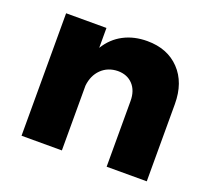

<svg xmlns="http://www.w3.org/2000/svg" viewBox="-99 -672 872 797"><g transform="rotate(20 337.0 -274.0)"><path d="M621.1 -340.8V0H443.8V-290Q443.8 -335.9 418.9 -362.5Q394 -389.2 352.1 -389.2Q308.1 -388.2 279.5 -360.1Q251 -332 246.1 -286.1V0H67.9V-541H246.1V-453.1Q274.9 -500 320.6 -523.9Q366.2 -547.9 424.8 -547.9Q514.2 -547.9 567.6 -491.9Q621.1 -436 621.1 -340.8Z"/></g></svg>

Font: Argentum Sans
Style: Bold
Weight: 700
Designer: Julieta Ulanovsky (Modified by Cristiano Sobral)
Foundry: Julieta Ulanovsky
Version: Version 1.000; ttfautohint (v1.5.65-e2d9)